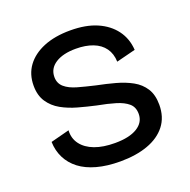

<svg xmlns="http://www.w3.org/2000/svg" viewBox="-103 -630 735 743"><g transform="rotate(-20 265.0 -258.5)"><path d="M271 13Q217 13 175 1.5Q133 -10 105 -31.5Q77 -53 62 -83Q47 -113 46 -149L123 -169Q121 -136 139.5 -111.5Q158 -87 192.5 -74Q227 -61 276 -61Q335 -61 367.5 -81Q400 -101 400 -136Q400 -164 382 -179.5Q364 -195 332.5 -204.5Q301 -214 258 -222Q222 -230 186 -240Q150 -250 120.5 -266.5Q91 -283 73 -310Q55 -337 55 -377Q55 -424 80 -458Q105 -492 151 -511Q197 -530 261 -530Q325 -530 370 -510.5Q415 -491 441 -456Q467 -421 470 -374L391 -354Q390 -387 373.5 -410Q357 -433 327 -444.5Q297 -456 257 -456Q204 -456 173 -436Q142 -416 142 -381Q142 -355 160.5 -339Q179 -323 211 -314Q243 -305 282 -296Q322 -288 358.5 -278Q395 -268 424 -252Q453 -236 470 -209.5Q487 -183 487 -142Q487 -91 460 -56.5Q433 -22 384.5 -4.5Q336 13 271 13Z"/></g></svg>

Font: Bricolage Grotesque
Style: Regular
Weight: 400
Designer: Mathieu Triay
Foundry: Atelier Triay
Version: Version 1.001;gftools[0.9.33.dev8+g029e19f]